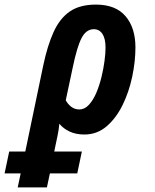

<svg xmlns="http://www.w3.org/2000/svg" viewBox="-126 -575 676 835"><path d="M-106 179 -86 84H-16L62 -290Q80 -376 107 -435.5Q134 -495 177.5 -525Q221 -555 291 -555Q377 -555 420 -504.5Q463 -454 463 -369Q463 -308 449 -241.5Q435 -175 407 -118Q379 -61 337.5 -25.5Q296 10 241 10Q204 10 176.5 -3Q149 -16 132 -37Q130 -12 124.5 14Q119 40 114 64L110 84H230L210 179H91L78 240H-49L-36 179ZM219 -99Q242 -99 260.5 -119Q279 -139 292.5 -170.5Q306 -202 315 -238.5Q324 -275 328.5 -309.5Q333 -344 333 -368Q333 -407 319.5 -427.5Q306 -448 282 -448Q249 -448 229 -410Q209 -372 190 -280L160 -139Q169 -122 184 -110.5Q199 -99 219 -99Z"/></svg>

Font: Noto Sans Condensed
Style: Bold Italic
Weight: 700
Width: 3
Italic angle: -12°
Designer: Monotype Design Team
Foundry: Monotype Imaging Inc.
Version: Version 2.013; ttfautohint (v1.8.4.7-5d5b)